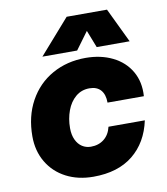

<svg xmlns="http://www.w3.org/2000/svg" viewBox="-88 -862 825 947"><g transform="rotate(-10 325.0 -388.0)"><path d="M41 -236Q41 -336 83 -412.5Q125 -489 199 -530.5Q273 -572 366 -572Q442 -572 501 -543Q560 -514 591 -460.5Q622 -407 617 -336H435Q435 -377 415.5 -399Q396 -421 359 -421Q319 -421 290 -396.5Q261 -372 246 -331.5Q231 -291 231 -244Q231 -210 242.5 -185.5Q254 -161 273.5 -148.5Q293 -136 317 -136Q356 -136 383 -157.5Q410 -179 419 -218H601Q578 -110 502.5 -49Q427 12 304 12Q227 12 167.5 -19Q108 -50 74.5 -106.5Q41 -163 41 -236ZM310 -788H512L595 -615H430L396 -702L332 -615H158Z"/></g></svg>

Font: Azeret Mono ExtraBold
Style: Italic
Weight: 800
Italic angle: -12°
Designer: Martin Vácha
Foundry: Displaay
Version: Version 1.000; Glyphs 3.0.3, build 3074